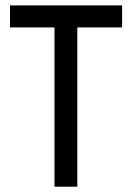

<svg xmlns="http://www.w3.org/2000/svg" viewBox="-20 -704 497 724"><path d="M17.6 -600.6V-683.6H440.4V-600.6H271.5V0H185.5V-600.6Z"/></svg>

Font: Post No Bills Colombo
Style: SemiBold
Weight: 700
Designer: Kosala Senevirathne, Siva Puranthara, Lasantha Premarathna, Tharique Azeez
Foundry: Mooniak
Version: Version 1.220 ; ttfautohint (v1.5)